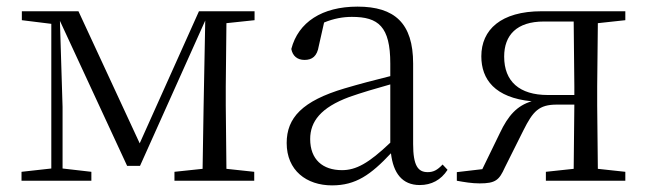

<svg xmlns="http://www.w3.org/2000/svg" viewBox="-20 -546 1954 580"><path d="M135 0H256V-27L169 -37V-223L161 -483L364 -45H403L600 -484L595 -222L592 -36L507 -27V0H748V-27L664 -36L662 -227V-285L664 -476L749 -485V-512H581L402 -113L217 -512H46V-485L135 -474V-37L45 -27V0Z M1248 13C1283 13 1312 -2 1332 -33L1317 -49C1301 -32 1289 -26 1272 -26C1243 -26 1228 -45 1228 -111V-354C1228 -476 1172 -526 1060 -526C953 -526 881 -479 860 -398C864 -377 878 -365 900 -365C923 -365 938 -376 943 -407L959 -478C988 -490 1016 -495 1043 -495C1123 -495 1159 -466 1159 -354V-316C1114 -305 1065 -292 1021 -279C893 -241 846 -190 846 -114C846 -31 906 14 983 14C1055 14 1100 -18 1161 -83C1168 -23 1195 13 1248 13ZM1159 -115C1093 -52 1055 -32 1013 -32C955 -32 917 -64 917 -126C917 -179 949 -221 1035 -253C1072 -266 1116 -279 1159 -291Z M1629 0H1869V-27L1786 -36L1784 -227V-285L1786 -476L1869 -485V-512H1616C1493 -512 1434 -456 1434 -376C1434 -306 1475 -251 1586 -240C1542 -227 1515 -197 1490 -144L1437 -35L1360 -26V0C1382 4 1405 8 1429 8C1477 8 1488 -2 1505 -40L1561 -152C1590 -210 1608 -230 1662 -230H1715L1713 -36L1629 -27ZM1715 -259H1635C1549 -259 1503 -300 1503 -375C1503 -440 1541 -481 1623 -481H1713L1715 -285Z"/></svg>

Font: Noto Serif JP Light
Style: Regular
Weight: 300
Designer: Ryoko NISHIZUKA 西塚涼子 (kana & ideographs); Frank Grießhammer (Latin, Greek & Cyrillic); Wenlong ZHANG 张文龙 (bopomofo); San
Foundry: Adobe
Version: Version 2.001;hotconv 1.1.0;makeotfexe 2.6.0